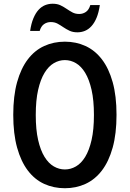

<svg xmlns="http://www.w3.org/2000/svg" viewBox="-20 -1002 698 1033"><path d="M329.1 10.7Q268.6 10.7 217.5 -12.7Q166.5 -36.1 129.6 -84.7Q92.8 -133.3 72 -207.8Q51.3 -282.2 51.3 -384.3Q51.3 -485.8 72 -560.1Q92.8 -634.3 129.6 -682.6Q166.5 -731 217.5 -754.4Q268.6 -777.8 329.1 -777.8Q389.2 -777.8 440.2 -754.4Q491.2 -731 528.3 -682.6Q565.4 -634.3 586.2 -560.1Q606.9 -485.8 606.9 -384.3Q606.9 -282.2 586.2 -207.8Q565.4 -133.3 528.3 -84.7Q491.2 -36.1 440.2 -12.7Q389.2 10.7 329.1 10.7ZM329.1 -90.3Q360.4 -90.3 388.7 -106.7Q417 -123 438.5 -158.2Q460 -193.4 472.7 -249Q485.4 -304.7 485.4 -383.3Q485.4 -462.4 472.7 -518.3Q460 -574.2 438.5 -609.9Q417 -645.5 388.7 -662.1Q360.4 -678.7 329.1 -678.7Q297.9 -678.7 269.5 -662.1Q241.2 -645.5 219.5 -609.9Q197.8 -574.2 185.1 -518.3Q172.4 -462.4 172.4 -383.3Q172.4 -304.7 185.1 -249Q197.8 -193.4 219.5 -158.2Q241.2 -123 269.5 -106.7Q297.9 -90.3 329.1 -90.3ZM396.5 -828.1Q371.6 -828.1 353.8 -836.7Q335.9 -845.2 320.6 -855.7Q305.2 -866.2 289.6 -874.8Q273.9 -883.3 252.9 -883.3Q232.9 -883.3 216.8 -872.1Q200.7 -860.8 193.4 -835.4H142.1Q147.9 -875.5 159.7 -903.6Q171.4 -931.6 187.3 -949Q203.1 -966.3 222.4 -974.1Q241.7 -981.9 263.2 -981.9Q288.1 -981.9 305.7 -973.4Q323.2 -964.8 338.6 -954.3Q354 -943.8 369.6 -935.3Q385.3 -926.8 406.2 -926.8Q426.3 -926.8 442.4 -938Q458.5 -949.2 465.8 -974.6H517.1Q511.2 -934.1 499.5 -906.2Q487.8 -878.4 471.9 -861.1Q456.1 -843.8 436.8 -835.9Q417.5 -828.1 396.5 -828.1Z"/></svg>

Font: Tauri
Style: Regular
Weight: 400
Designer: Yvonne Schüttler
Foundry: Yvonne Schüttler
Version: Version 1.003; ttfautohint (v0.93.8-669f) -l 13 -r 13 -G 200